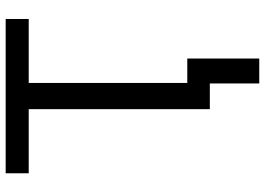

<svg xmlns="http://www.w3.org/2000/svg" viewBox="-150 -618 943 684"><g transform="rotate(-90 322.0 -275.5)"><path d="M47.2 -645.2H275.6V0H367.2V176.1H456V-80.3H369V-645.2H596.9V-727.3H47.2Z"/></g></svg>

Font: Margiela Sans Text
Style: Regular
Weight: 400
Designer: Stefan Endress, Andreas Faust
Version: Version 1.100;FEAKit 1.0